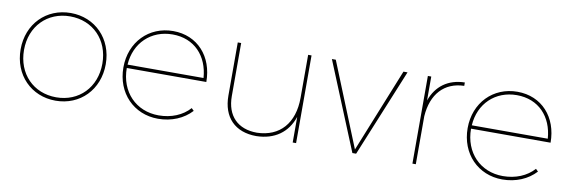

<svg xmlns="http://www.w3.org/2000/svg" viewBox="-44 -816 3312 1115"><g transform="rotate(10 1612.5 -258.5)"><path d="M303 -517C159 -517 52 -409 52 -259C52 -108 159 0 303 0C447 0 554 -108 554 -259C554 -409 447 -517 303 -517ZM303 -497C437 -497 534 -399 534 -259C534 -118 437 -20 303 -20C169 -20 72 -118 72 -259C72 -399 169 -497 303 -497Z M907 -20C774 -20 678 -118 678 -259H1147C1147 -409 1051 -517 907 -517C764 -517 658 -409 658 -259C658 -108 764 0 907 0C987 0 1057 -30 1104 -81L1090 -95C1047 -47 982 -20 907 -20ZM907 -497C1035 -497 1118 -408 1127 -279H679C687 -408 780 -497 907 -497Z M1702 -517V-264C1702 -114 1622 -23 1487 -20C1374 -20 1307 -88 1307 -204V-517H1287V-204C1287 -76 1361 0 1487 0C1595 -2 1670 -56 1702 -151V0H1722V-517Z M1842 -517 2054 0H2076L2288 -517H2264L2065 -23L1865 -517Z M2428 -376V-517H2408V0H2428V-283C2437 -415 2509 -494 2626 -497V-517C2528 -515 2459 -464 2428 -376Z M2937 -20C2804 -20 2708 -118 2708 -259H3177C3177 -409 3081 -517 2937 -517C2794 -517 2688 -409 2688 -259C2688 -108 2794 0 2937 0C3017 0 3087 -30 3134 -81L3120 -95C3077 -47 3012 -20 2937 -20ZM2937 -497C3065 -497 3148 -408 3157 -279H2709C2717 -408 2810 -497 2937 -497Z"/></g></svg>

Font: Montserrat Thin
Style: Regular
Weight: 250
Designer: Julieta Ulanovsky
Foundry: Julieta Ulanovsky
Version: Version 4.000